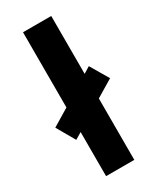

<svg xmlns="http://www.w3.org/2000/svg" viewBox="-207 -819 720 878"><g transform="rotate(-30 153.0 -380.0)"><path d="M78.1 0V-232.9L43 -211.9L-12.2 -308.1L78.1 -362.8V-759.8H227.1V-454.1L261.2 -475.1L317.9 -378.9L227.1 -324.2V0Z"/></g></svg>

Font: Droid Sans Thai
Style: Bold
Weight: 700
Designer: Steve Matteson
Foundry: Ascender Corporation
Version: Version 1.00